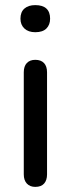

<svg xmlns="http://www.w3.org/2000/svg" viewBox="-20 -726 277 751"><path d="M118 5Q97 5 85 -8Q73 -21 73 -44V-443Q73 -467 85 -479.5Q97 -492 118 -492Q140 -492 152 -479.5Q164 -467 164 -443V-44Q164 -21 152.5 -8Q141 5 118 5ZM118 -600Q91 -600 75.5 -614.5Q60 -629 60 -653Q60 -679 75.5 -692.5Q91 -706 118 -706Q147 -706 161.5 -692.5Q176 -679 176 -653Q176 -629 161.5 -614.5Q147 -600 118 -600Z"/></svg>

Font: Nunito Medium
Style: Regular
Weight: 500
Designer: Vernon Adams
Foundry: Vernon Adams
Version: Version 3.602